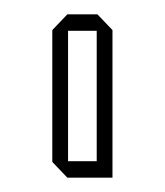

<svg xmlns="http://www.w3.org/2000/svg" viewBox="-20 -750 230 268"><path d="M75 -707V-730H116L137 -708V-707ZM74 -502 53 -524V-525H115V-502ZM53 -525V-708L74 -730H75V-525ZM115 -502V-707H137V-502Z"/></svg>

Font: Foldit Thin
Style: Regular
Weight: 100
Designer: Sophia Tai
Foundry: Sophia Tai
Version: Version 1.003